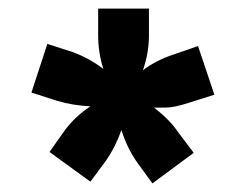

<svg xmlns="http://www.w3.org/2000/svg" viewBox="-20 -678 569 446"><path d="M208 -658H326V-596Q326 -555 312 -515Q343 -538 382 -551L440 -571L478 -458L418 -439Q384 -428 363.5 -428Q343 -428 338 -428Q375 -399 393 -372L430 -323L334 -252L297 -303Q274 -337 262 -376Q249 -338 227 -306L190 -256L95 -325L131 -376Q155 -408 190 -431Q149 -433 112 -444L53 -463L90 -576L149 -557Q187 -543 220 -518Q208 -556 208 -596Z"/></svg>

Font: Sarpanch
Style: Bold
Weight: 700
Designer: Manushi Parikh (Devanagari and Latin), Jyotish Sonowal (Devanagari)
Foundry: Indian Type Foundry
Version: Version 2.004;PS 1.0;hotconv 1.0.78;makeotf.lib2.5.61930; tt